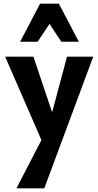

<svg xmlns="http://www.w3.org/2000/svg" viewBox="-20 -731 533 1040"><path d="M224 73 8 -424H161L278 -76ZM343 -424H485L220 289H69L241 -43ZM312 -505 224 -638 197 -711H299L407 -505ZM89 -505 197 -711H299L273 -639L184 -505Z"/></svg>

Font: Ysabeau ExtraBold
Style: Regular
Weight: 800
Designer: Christian Thalmann (Catharsis Fonts)
Version: Version 2.002